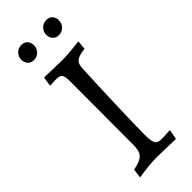

<svg xmlns="http://www.w3.org/2000/svg" viewBox="-271 -857 903 903"><g transform="rotate(-45 180.5 -406.0)"><path d="M93 -731C122 -731 143 -754 143 -781C143 -803 129 -824 102 -824C73 -824 52 -801 52 -774C52 -753 66 -731 93 -731ZM259 -731C288 -731 309 -754 309 -781C309 -803 295 -824 268 -824C239 -824 218 -801 218 -774C218 -753 232 -731 259 -731ZM56 12C95 5 143 0 172 0C206 0 267 2 303 3L312 -43L310 -47C298 -46 275 -44 257 -44C222 -44 213 -58 213 -112C213 -195 220 -398 227 -544C229 -582 244 -594 299 -601L303 -646C264 -641 216 -637 188 -637C158 -637 103 -639 69 -640L62 -596L64 -592C77 -593 96 -594 106 -594C135 -594 143 -583 143 -540L142 -120C142 -64 125 -46 62 -34Z"/></g></svg>

Font: Alegreya SC
Style: Regular
Weight: 400
Designer: Juan Pablo del Peral
Foundry: Huerta Tipografica
Version: Version 2.007;PS 002.007;hotconv 1.0.88;makeotf.lib2.5.64775